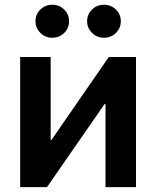

<svg xmlns="http://www.w3.org/2000/svg" viewBox="-20 -770 643 790"><path d="M539.6 0H414.1V-341.8H410.2L173.3 0H63V-535.6H188.5V-194.3H191.9L427.7 -535.6H539.6ZM407.7 -614.7Q378.9 -614.7 358.6 -634.8Q338.4 -654.8 338.4 -682.6Q338.4 -710.9 358.6 -730.7Q378.9 -750.5 407.7 -750.5Q437 -750.5 457 -730.7Q477.1 -710.9 477.1 -682.6Q477.1 -654.3 457 -634.5Q437 -614.7 407.7 -614.7ZM194.8 -614.7Q166 -614.7 146 -634.8Q126 -654.8 126 -682.6Q126 -710.9 146 -730.7Q166 -750.5 194.8 -750.5Q224.1 -750.5 244.1 -730.7Q264.2 -710.9 264.2 -682.6Q264.2 -654.3 244.1 -634.5Q224.1 -614.7 194.8 -614.7Z"/></svg>

Font: Inter 20pt SemiBold
Style: Regular
Weight: 600
Version: Version 4.001;git-66647c0bb